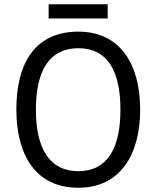

<svg xmlns="http://www.w3.org/2000/svg" viewBox="-20 -874 736 904"><path d="M487 -854H209V-787H487ZM640 -358C640 -574 544 -725 349 -725C153 -725 57 -587 57 -359C57 -145 147 10 349 10C544 10 640 -143 640 -358ZM149 -358C149 -542 213 -647 349 -647C484 -647 547 -543 547 -358C547 -173 484 -68 348 -68C214 -68 149 -174 149 -358Z"/></svg>

Font: Noto Sans Devanagari SemiCondensed
Style: Regular
Weight: 400
Width: 4
Designer: Jelle Bosma - Monotype Design Team
Foundry: Monotype Imaging Inc.
Version: Version 2.004